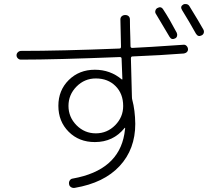

<svg xmlns="http://www.w3.org/2000/svg" viewBox="-20 -867 1040 946"><path d="M586.9 -344.7Q586.9 -405.3 549.3 -442.9Q511.7 -480.5 452.1 -480.5Q396.5 -480.5 356.9 -440.4Q317.4 -400.4 317.4 -345.2Q317.4 -290 356.9 -250Q396.5 -210 452.1 -210Q507.8 -210 547.4 -250Q586.9 -290 586.9 -344.7ZM906.2 -626Q907.2 -618.2 901.9 -611.8Q896.5 -605.5 886.7 -603.5Q774.4 -594.7 632.8 -588.9Q625 -588.9 625 -579.1Q628.9 -454.1 629.9 -392.6Q629.9 -380.9 631.8 -375Q645.5 -324.2 646.5 -256.8Q646.5 -131.8 569.3 -48.8Q492.2 34.2 348.6 58.6Q338.9 60.5 330.1 55.2Q321.3 49.8 320.3 40Q318.4 30.3 323.7 22Q329.1 13.7 338.9 12.7Q562.5 -27.3 592.8 -207Q594.7 -216.8 596.7 -235.4Q596.7 -237.3 595.7 -237.3Q593.8 -237.3 593.8 -236.3Q538.1 -167 447.3 -167Q369.1 -167 318.4 -217.8Q267.6 -268.6 267.6 -345.7Q267.6 -421.9 318.8 -472.7Q370.1 -523.4 447.3 -523.4Q523.4 -523.4 580.1 -475.6H582Q583 -475.6 583 -476.6Q582 -519.5 579.1 -578.1Q579.1 -585.9 570.3 -585.9Q253.9 -573.2 83 -573.2Q74.2 -573.2 67.9 -579.6Q61.5 -585.9 61.5 -594.7Q61.5 -603.5 68.4 -609.9Q75.2 -616.2 84 -616.2Q279.3 -616.2 569.3 -627.9Q576.2 -627.9 576.2 -637.7Q573.2 -769.5 573.2 -771.5Q573.2 -781.2 580.1 -787.1Q586.9 -793 597.2 -793Q607.4 -793 613.8 -787.1Q620.1 -781.2 620.1 -771.5Q620.1 -752.9 620.6 -730.5Q621.1 -708 622.1 -681.6Q623 -655.3 623 -639.6Q623 -630.9 631.8 -630.9Q700.2 -633.8 883.8 -646.5Q892.6 -647.5 898.9 -641.1Q905.3 -634.8 906.2 -626ZM784.2 -820.3Q814.5 -774.4 850.6 -706.1Q854.5 -698.2 852.5 -689.9Q850.6 -681.6 842.8 -677.7Q825.2 -668.9 815.4 -685.5Q788.1 -732.4 748 -798.8Q743.2 -805.7 745.6 -814.5Q748 -823.2 754.9 -827.1Q773.4 -837.9 784.2 -820.3ZM913.1 -836.9Q961.9 -757.8 982.4 -720.7Q986.3 -712.9 983.9 -704.6Q981.4 -696.3 972.7 -692.4Q956.1 -683.6 945.3 -701.2Q912.1 -760.7 877 -817.4Q866.2 -835 882.8 -844.7Q890.6 -848.6 899.4 -846.7Q908.2 -844.7 913.1 -836.9Z"/></svg>

Font: Rounded-X Mgen+ 2m light
Style: Regular
Weight: 200
Designer: [Source Han Sans]
Ryoko NISHIZUKA  (kana & ideographs); Paul D. Hunt (Latin, Greek & Cyrillic); Wenlong ZHANG  (bopomofo
Version: Version 1.059.20150602